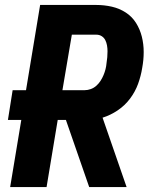

<svg xmlns="http://www.w3.org/2000/svg" viewBox="-20 -755 640 775"><path d="M168 0H21L66 -271H12L31 -391H85L142 -735H368Q401 -735 431.5 -728Q462 -721 487.5 -704.5Q513 -688 529 -662.5Q545 -637 552.5 -607Q560 -577 560 -545Q560 -513 554 -481Q549 -449 537.5 -417Q526 -385 505 -357Q484 -329 455 -309.5Q426 -290 394 -280L491 0H340L246 -271H213ZM232 -391H322Q334 -391 346.5 -395.5Q359 -400 369 -409Q379 -418 386 -429Q393 -440 398 -452Q403 -464 406 -476Q409 -488 410 -500Q412 -512 413 -524Q414 -536 414 -548Q414 -560 412 -571.5Q410 -583 405 -593Q400 -603 390.5 -609Q381 -615 369 -615H270Z"/></svg>

Font: Iosevka Heavy Extended Oblique
Style: Regular
Weight: 900
Width: 7
Italic angle: -9°
Monospace: yes
Designer: Belleve Invis
Foundry: Belleve Invis
Version: Version 32.5.0; ttfautohint (v1.8.4)